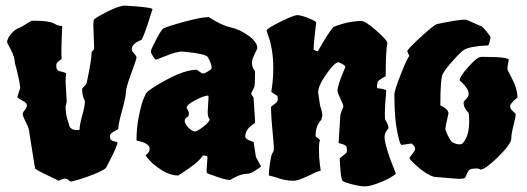

<svg xmlns="http://www.w3.org/2000/svg" viewBox="-20 -609 1881 685"><path d="M316 -436 313 -517Q313 -537 316 -540Q326 -549 366 -569Q406 -589 426 -589Q524 -583 524 -576Q490 -466 483 -466Q450 -453 450 -433Q450 -427 458.5 -418Q467 -409 467 -403.5Q467 -398 448 -346.5Q429 -295 429 -279Q429 -263 415.5 -214.5Q402 -166 402 -150Q402 -148 387 -140Q372 -132 372 -123Q372 -114 375.5 -110.5Q379 -107 384.5 -105.5Q390 -104 394.5 -103Q399 -102 399 -101Q399 -88 368 -29L358 -10Q349 -1 318 11.5Q287 24 260 32L233 39Q231 39 225 33.5Q219 28 209 28L187 36Q182 31 161 22Q105 -4 105 -9L85 -133Q85 -148 73 -171.5Q61 -195 61 -201.5Q61 -208 68.5 -216.5Q76 -225 76 -233.5Q76 -242 59 -250.5Q42 -259 42 -264L52 -295Q52 -310 38 -366L33 -384Q33 -405 19 -431Q5 -457 5 -459.5Q5 -462 8.5 -471Q12 -480 23 -492Q34 -504 46 -508.5Q58 -513 74 -524Q90 -535 97 -535H106Q152 -535 171 -526Q188 -516 202 -516Q199 -447 199 -428Q199 -409 200 -398Q181 -387 181 -378V-372Q181 -356 197 -354Q216 -350 216 -345V-344Q214 -337 214 -318L218 -247L214 -228Q214 -205 221 -181Q228 -157 229 -155Q239 -145 251.5 -145Q264 -145 264 -147Q264 -164 273.5 -197.5Q283 -231 283 -248Q273 -267 273 -291Q273 -294 279.5 -300Q286 -306 289 -312Q307 -395 307 -424Q316 -432 316 -436Z M721 -211 724 -261Q724 -268 722 -268Q709 -268 677.5 -252Q646 -236 646 -224Q654 -211 654 -203.5Q654 -196 651 -193Q639 -188 639 -177.5Q639 -167 652.5 -153.5Q666 -140 675 -140Q684 -140 706 -157.5Q728 -175 728 -183L727 -185Q721 -191 721 -211ZM885 -254 890 -178Q890 -169 888 -169Q855 -149 855 -122Q855 -114 870 -108L885 -102L893 -49L911 -16Q911 -14 902 -8Q876 11 862 11Q839 11 810 28L801 33H799Q783 33 735 15L719 9Q717 7 717 0L720 -47V-51L707 -55Q704 -55 696 -44Q683 -27 633 6L616 17Q587 17 558.5 -1Q530 -19 515 -35.5Q500 -52 500 -54Q500 -56 504 -59Q514 -68 514 -78Q514 -96 478 -105L467 -108Q467 -153 475.5 -195Q484 -237 492 -256L501 -276Q513 -292 577 -326Q641 -360 681 -360Q684 -360 691.5 -353.5Q699 -347 704.5 -347Q710 -347 718 -352Q735 -361 735 -367Q735 -382 721 -406Q710 -417 650 -423L630 -425Q610 -425 574 -410.5Q538 -396 536 -396Q534 -396 526 -408Q518 -420 518 -425.5Q518 -431 536.5 -466.5Q555 -502 562 -507Q574 -514 636 -531Q698 -548 725 -548Q769 -519 802.5 -511.5Q836 -504 867 -481.5Q898 -459 898 -437Q898 -435 888.5 -416Q879 -397 879 -385Q879 -373 884 -364L890 -355Q890 -305 887 -298Q876 -276 876 -274L885 -260Z M1212 -370Q1212 -377 1188 -387Q1174 -387 1144.5 -345Q1115 -303 1115 -279L1122 -232Q1130 -209 1130 -196L1126 -181Q1106 -161 1106 -125V-124Q1106 -122 1114 -116Q1122 -110 1122 -109Q1118 -105 1118 -74.5Q1118 -44 1121 -25Q1124 -6 1124 -2.5Q1124 1 1120 1Q1116 1 1079.5 18.5Q1043 36 1028 36Q995 36 959 22L939 17Q939 -1 943.5 -29.5Q948 -58 952 -63Q957 -68 957 -81Q957 -94 952 -143.5Q947 -193 947 -228L966 -243Q971 -248 971 -257L970 -266Q968 -268 958 -274Q948 -280 948 -283L950 -296Q955 -328 955 -367Q955 -431 937 -482L931 -499Q931 -507 979.5 -531Q1028 -555 1041 -555Q1054 -555 1081 -544Q1108 -533 1108 -529Q1099 -457 1099 -432Q1109 -426 1112 -426Q1115 -426 1115 -428Q1155 -498 1170 -513Q1223 -534 1270 -534Q1284 -534 1323.5 -499Q1363 -464 1362 -455Q1356 -425 1356 -337Q1335 -326 1328 -318Q1325 -307 1325 -300.5Q1325 -294 1328 -294Q1358 -291 1358 -285Q1353 -228 1353 -205.5Q1353 -183 1355 -181Q1366 -164 1366 -151Q1352 -136 1352 -120.5Q1352 -105 1362 -72.5Q1372 -40 1382 -16Q1392 8 1392 10.5Q1392 13 1373.5 24Q1355 35 1326.5 45.5Q1298 56 1281.5 56Q1265 56 1236 48.5Q1207 41 1202 36Q1196 30 1193 -26L1192 -44L1215 -63Q1218 -66 1218 -73L1216 -87Q1210 -93 1199 -95.5Q1188 -98 1188 -100L1194 -195Q1194 -202 1199.5 -214Q1205 -226 1205 -230.5Q1205 -235 1194.5 -256.5Q1184 -278 1184 -286Q1184 -302 1205 -353Z M1440 -410 1433 -426Q1433 -433 1479.5 -475.5Q1526 -518 1538 -523Q1614 -539 1641 -539Q1644 -539 1668 -528Q1692 -517 1697 -515.5Q1702 -514 1716 -496.5Q1730 -479 1730 -475Q1725 -447 1721 -447Q1658 -444 1637 -432Q1627 -427 1597.5 -394.5Q1568 -362 1559.5 -344.5Q1551 -327 1551 -233Q1580 -220 1580 -204Q1569 -157 1569 -150.5Q1569 -144 1577 -127Q1585 -110 1593 -102Q1608 -94 1617.5 -94Q1627 -94 1630 -97Q1654 -121 1654 -179Q1654 -192 1652 -206Q1634 -223 1634 -244Q1634 -247 1643 -255.5Q1652 -264 1652 -274Q1652 -284 1644 -296Q1636 -308 1628 -314.5Q1620 -321 1620 -323Q1620 -336 1651.5 -371Q1683 -406 1696 -406H1710Q1795 -406 1795 -395Q1790 -368 1790 -364Q1790 -360 1808 -326Q1826 -292 1826 -261Q1800 -240 1800 -230.5Q1800 -221 1810 -212Q1820 -203 1820 -202Q1820 -193 1812 -161.5Q1804 -130 1804 -113Q1804 -96 1756 -48Q1710 -4 1695 -4H1694Q1689 -8 1678 -8L1667 -7Q1652 -7 1645 13Q1642 22 1638.5 25.5Q1635 29 1614 29L1529 22Q1504 15 1472.5 -12Q1441 -39 1441 -46Q1441 -47 1451 -59.5Q1461 -72 1461 -78Q1461 -88 1448 -97L1413 -92Q1408 -92 1402 -118Q1387 -174 1387 -272Q1387 -286 1410 -344Q1433 -402 1440 -409Z"/></svg>

Font: Piedra
Style: Regular
Weight: 400
Designer: Angel Koziupa & Ale Paul
Foundry: Angel Koziupa and Alejandro Paul
Version: Version 1.000